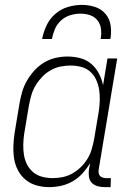

<svg xmlns="http://www.w3.org/2000/svg" viewBox="-20 -760 540 788"><path d="M182 8Q155 8 130 1Q105 -6 85.5 -22Q66 -38 54 -60.5Q42 -83 38 -108.5Q34 -134 35 -161Q36 -188 40 -215L60 -335Q64 -359 71 -383Q78 -407 91 -429.5Q104 -452 122 -471.5Q140 -491 162 -504Q184 -517 208.5 -522.5Q233 -528 257 -528Q285 -528 310.5 -521Q336 -514 355 -497.5Q374 -481 386 -458Q398 -435 403 -410L421 -520H461L385 -64Q384 -57 385 -50Q386 -43 390.5 -38Q395 -33 402 -31Q409 -29 416 -29H435L434 8H409Q394 8 380 4Q366 0 356.5 -10Q347 -20 345 -34.5Q343 -49 345 -64L350 -91Q337 -69 319 -49Q301 -29 278.5 -16Q256 -3 231 2.5Q206 8 182 8ZM196 -29Q216 -29 236.5 -33Q257 -37 276 -47.5Q295 -58 311 -73.5Q327 -89 338.5 -107.5Q350 -126 356 -146.5Q362 -167 366 -187L386 -307Q389 -329 389.5 -351Q390 -373 386.5 -394Q383 -415 374 -434Q365 -453 349.5 -466.5Q334 -480 313 -485.5Q292 -491 270 -491Q250 -491 229 -487Q208 -483 188.5 -472Q169 -461 153.5 -445Q138 -429 126.5 -410Q115 -391 109 -370.5Q103 -350 99 -329L79 -209Q76 -188 75.5 -166Q75 -144 78.5 -123Q82 -102 91.5 -84Q101 -66 116.5 -53Q132 -40 153 -34.5Q174 -29 196 -29ZM153 -600Q158 -628 171 -655.5Q184 -683 207 -703Q230 -723 259 -731.5Q288 -740 316 -740Q344 -740 370 -731.5Q396 -723 413 -703Q430 -683 434 -655.5Q438 -628 433 -600H393Q397 -621 394.5 -641Q392 -661 380.5 -676Q369 -691 350 -697.5Q331 -704 310 -704Q289 -704 268 -697.5Q247 -691 230.5 -676Q214 -661 205.5 -641Q197 -621 193 -600Z"/></svg>

Font: Iosevka Term Curly Extralight
Style: Italic
Weight: 200
Italic angle: -9°
Designer: Belleve Invis
Foundry: Belleve Invis
Version: Version 32.3.0